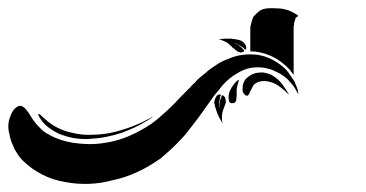

<svg xmlns="http://www.w3.org/2000/svg" viewBox="-870 -16 890 467"><path d="M-155.8 113.8V121.1V166L-158.2 163.1Q-159.2 161.1 -162.1 158.2Q-163.1 157.2 -163.1 155.8L-168.9 149.9L-169.9 148.9L-175.8 143.1Q-191.9 128.9 -210.9 120.1Q-235.8 108.9 -261.2 108.9V60.1Q-261.2 57.1 -261.2 53Q-261.2 48.8 -259.8 43.9Q-257.8 34.2 -253.9 24.9Q-247.1 17.1 -237.8 9.8Q-229 3.9 -210 3.9Q-205.1 3.9 -193.6 4.4Q-182.1 4.9 -176.8 6.8Q-168 8.8 -161.1 12.2Q-157.2 14.2 -155.8 15.1Q-153.8 16.1 -152.3 17.1Q-150.9 18.1 -148.9 19Q-146 21 -144 22.9Q-148.9 24.9 -150.9 27.8L-153.8 37.1Q-154.8 40 -154.8 43Q-154.8 45.9 -155.8 48.8V60.1ZM-349.1 232.9Q-347.2 223.1 -342.8 216.8Q-336.9 211.9 -332 214.8Q-335 217.8 -335 223.1Q-335.9 225.1 -335.9 227.5Q-335.9 230 -336.9 232.9Q-336.9 245.1 -335.9 249V244.1V235.8Q-335 233.9 -335 231.4Q-335 229 -334 226.1Q-333 224.1 -332 220.9Q-331.1 217.8 -330.1 215.8Q-326.2 215.8 -324.2 219.2Q-321.8 221.2 -321.8 224.1Q-320.8 226.1 -320.8 231V233.9Q-321.8 234.9 -321.8 236.8Q-321.8 237.8 -322.5 238.3Q-323.2 238.8 -323.2 241.2Q-324.2 242.2 -324.2 243.2Q-324.2 244.1 -325.2 246.1Q-325.2 247.1 -327.1 251Q-327.1 252.9 -329.1 256.8Q-329.1 261.2 -330.1 264.2V271V277.8Q-329.1 279.8 -329.1 281.5Q-329.1 283.2 -328.1 285.2Q-333 276.9 -336.4 270.5Q-339.8 264.2 -342.8 255.9Q-347.2 244.1 -349.1 232.9ZM-283.2 83Q-274.9 87.9 -272 95.2Q-269 103 -273.9 105Q-275.9 102.1 -279.8 99.1Q-284.2 96.2 -288.1 94.2Q-293 90.8 -296.4 89.8Q-299.8 88.9 -303.2 87.9Q-301.8 87.9 -297.9 89.8Q-293.9 91.8 -291 92.8Q-289.1 95.2 -283.2 99.1Q-280.8 101.1 -279.3 103Q-277.8 105 -275.9 106.9Q-276.9 110.8 -280.8 110.8Q-284.2 112.8 -287.1 110.8Q-289.1 109.9 -290 109.9Q-291 109.9 -293 108.9Q-294.9 106.9 -294.9 106.9Q-295.9 106.9 -297.9 105Q-297.9 105 -300.8 102.1Q-301.8 101.1 -303 100.6Q-304.2 100.1 -305.2 99.1Q-306.2 97.2 -307.1 96.7Q-308.1 96.2 -309.1 95.2Q-312 91.8 -314 90.8Q-314.9 88.9 -318.8 86.9L-325.2 84Q-327.1 83 -328.6 82.5Q-330.1 82 -332 81.1Q-334 80.1 -338.9 80.1Q-331.1 78.1 -323 78.1Q-314.9 78.1 -307.1 78.1Q-299.8 79.1 -293.9 80.1Q-288.1 81.1 -283.2 83ZM-816.9 242.2Q-812 244.1 -808.6 248Q-805.2 252 -800.8 257.8Q-796.9 264.2 -792.5 271Q-788.1 277.8 -782.2 285.2Q-778.8 289.1 -775.4 292.5Q-772 295.9 -768.1 299.8Q-766.1 301.8 -764.2 303Q-762.2 304.2 -759.8 306.2Q-757.8 308.1 -754.9 309.1Q-752 310.1 -750 312Q-727.1 325.2 -693.8 331.1Q-675.8 334 -655.3 334.5Q-634.8 335 -612.8 331.1Q-591.8 328.1 -568.8 319.8Q-558.1 315.9 -547.6 311Q-537.1 306.2 -525.9 299.8Q-503.9 288.1 -484.4 271.5Q-464.8 254.9 -444.8 234.9Q-435.1 224.1 -425.5 214.6Q-416 205.1 -405.8 194.8Q-403.8 191.9 -400.9 189.5Q-397.9 187 -396 185.1Q-394 183.1 -391.6 179.9Q-389.2 176.8 -386.2 174.8Q-380.9 169.9 -375 165.5Q-369.1 161.1 -363.8 155.8Q-352.1 147 -340.1 139.4Q-328.1 131.8 -314 127Q-300.8 121.1 -287.8 118.7Q-274.9 116.2 -261.2 116.2Q-247.1 116.2 -236.1 118.7Q-225.1 121.1 -213.9 126Q-194.8 134.8 -180.2 147.9L-173.8 153.8Q-171.9 155.8 -170.9 157.5Q-169.9 159.2 -168 161.1Q-167 163.1 -166 164.1Q-165 165 -164.1 167Q-162.1 168.9 -160.2 172.9Q-158.2 174.8 -155.8 179.2Q-154.8 181.2 -154.3 181.6Q-153.8 182.1 -152.8 184.1Q-151.9 187 -150.9 189.5Q-149.9 191.9 -148.9 193.8Q-147 200.2 -146 202.1Q-146 204.1 -145.5 205.6Q-145 207 -145 208Q-145 210 -144.5 210.4Q-144 210.9 -144 211.9V212.9Q-144 212.9 -147 209Q-147.9 208 -147.9 207Q-147.9 206.1 -149.9 204.1Q-150.9 202.1 -151.4 200.7Q-151.9 199.2 -153.8 196.8Q-159.2 189 -168 179.4Q-176.8 169.9 -190.9 162.1Q-198.2 158.2 -205.6 155Q-212.9 151.9 -222.2 149.9Q-238.8 146 -258.8 148.9Q-277.8 151.9 -295.9 164.1Q-312 172.9 -330.1 192.9Q-334 198.2 -337.4 202.6Q-340.8 207 -345.2 211.9Q-349.1 215.8 -353 222.2Q-355 225.1 -356.9 227.5Q-358.9 230 -360.8 232.9Q-369.1 244.1 -377 255.6Q-384.8 267.1 -394 278.8Q-402.8 290 -411.9 302Q-420.9 314 -432.1 325.2Q-442.9 336.9 -454.3 347.4Q-465.8 357.9 -479 369.1Q-493.2 378.9 -506.6 387Q-520 395 -535.2 401.9Q-564.9 416 -594.2 421.9Q-624 430.2 -654.1 431.2Q-684.1 432.1 -710.9 426.8Q-741.2 421.9 -766.6 408.9Q-792 396 -811 377.9Q-819.8 370.1 -827.1 358.9Q-834 349.1 -837.9 338.9Q-842.8 329.1 -845 320.1Q-847.2 311 -849.1 301.8Q-851.1 285.2 -846.9 272.5Q-842.8 259.8 -837.9 252.9Q-834 247.1 -827.1 243.2Q-823.2 240.2 -816.9 242.2ZM-775.9 261.2Q-774.9 259.8 -761.2 272.9Q-754.9 278.8 -744.9 285.9Q-734.9 293 -721.2 298.8Q-705.1 305.2 -689 308.1Q-672.9 312 -651.9 312Q-611.8 312 -576.2 300.8Q-559.1 295.9 -544.4 290Q-529.8 284.2 -519 278.8Q-514.2 275.9 -509.5 273.9Q-504.9 272 -502.9 270L-497.1 267.1Q-499 269 -502 271Q-506.8 274.9 -518.1 280.8Q-527.8 287.1 -542.5 293.9Q-557.1 300.8 -574.2 307.1Q-591.8 313 -611.8 316.9Q-631.8 320.8 -651.9 321.8Q-668.9 323.2 -690.9 319.8Q-701.2 317.9 -709 315.4Q-716.8 313 -725.1 310.1Q-742.2 301.8 -752.7 293.5Q-763.2 285.2 -769 276.9Q-773.9 270 -775.9 265.6Q-777.8 261.2 -775.9 261.2ZM-268.1 216.8Q-271 216.8 -272.9 215.8Q-274.9 214.8 -278.8 209Q-280.8 203.1 -279.8 194.1Q-278.8 185.1 -272.9 176.8Q-264.2 168 -254.9 164.1Q-246.1 160.2 -231.9 160.2Q-221.2 161.1 -210 166Q-205.1 168.9 -200.9 171.9Q-196.8 174.8 -192.9 178.2Q-186 185.1 -181.4 191.7Q-176.8 198.2 -173.8 203.1Q-169.9 209 -168.9 210.9Q-168 212.9 -168 212.9V213.9L-169.9 211.9L-176.8 205.1Q-182.1 201.2 -187.5 196.5Q-192.9 191.9 -200.2 188Q-216.8 180.2 -231.9 181.2Q-240.2 182.1 -245.6 185.1Q-251 188 -253.9 191.9Q-256.8 196.8 -258.3 200.4Q-259.8 204.1 -262.2 207Q-263.2 213.9 -268.1 216.8ZM-304.2 234.9Q-314 236.8 -314 221.2Q-314 205.1 -301.8 189.9Q-299.8 187 -297.4 184.6Q-294.9 182.1 -293 180.2Q-289.1 178.2 -289.1 178.2H-288.1L-289.1 179.2Q-289.1 180.2 -289.6 181.2Q-290 182.1 -290 183.1Q-291 186 -293 193.8Q-294.9 201.2 -294.4 208.5Q-293.9 215.8 -294.9 222.2Q-294.9 234.9 -304.2 234.9Z"/></svg>

Font: 003 KoZ KJR
Style: Regular
Weight: 400
Designer: Ko Z, Min Khaing
Foundry: Your Own Font Foundry
Version: Version 2.50;March 29, 2020;